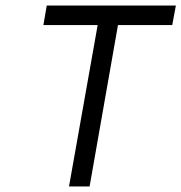

<svg xmlns="http://www.w3.org/2000/svg" viewBox="-20 -670 652 690"><path d="M612 -650 599 -580H404L302 0H228L331 -580H136L148 -650Z"/></svg>

Font: Overused Grotesk
Style: Italic
Weight: 400
Italic angle: -10°
Version: Version 0.003